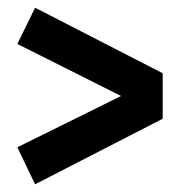

<svg xmlns="http://www.w3.org/2000/svg" viewBox="-20 -582 468 498"><path d="M402 -392V-274L71 -104L25 -200L294 -333L25 -468L71 -562Z"/></svg>

Font: Fira Sans Compressed SemiBold
Style: Regular
Weight: 600
Width: 1
Designer: bBox Type GmbH & Carrois Corporate GbR & Edenspiekermann AG
Foundry: bBox Type GmbH & Carrois Corporate GbR & Edenspiekermann AG
Version: Version 4.301